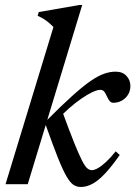

<svg xmlns="http://www.w3.org/2000/svg" viewBox="-20 -734 540 765"><path d="M307.5 -714 90.5 0H2L193 -626.5Q184 -635.5 175 -643.2Q166 -651 155.2 -657.8Q144.5 -664.5 130 -671L134.5 -686L295.5 -714ZM160 -242 164.5 -252.5Q224.5 -313 267 -351.2Q309.5 -389.5 340.2 -410.8Q371 -432 394.8 -440.2Q418.5 -448.5 440.5 -448.5Q468.5 -448.5 484 -431.5Q499.5 -414.5 499.5 -391.5Q499.5 -371.5 490 -356.5Q480.5 -341.5 465.2 -333Q450 -324.5 431.5 -324.5Q423 -324.5 417.5 -330.8Q412 -337 405.5 -351Q399.5 -365 393.8 -370.5Q388 -376 380 -376Q367.5 -376 347.8 -366.8Q328 -357.5 303.8 -340.8Q279.5 -324 254 -301.5Q228.5 -279 205 -253L228 -290.5Q257 -211 276 -164Q295 -117 307 -93.8Q319 -70.5 328 -63.2Q337 -56 345.5 -56Q356 -56 370.5 -64.2Q385 -72.5 403 -89.2Q421 -106 441 -131L457 -116.5Q424.5 -70 398 -42Q371.5 -14 348.2 -1.5Q325 11 302 11Q286.5 11 273.2 2.8Q260 -5.5 245 -31.2Q230 -57 210 -107.2Q190 -157.5 160 -242Z"/></svg>

Font: Newsreader 24pt Medium
Style: Italic
Weight: 500
Italic angle: -17°
Designer: Hugues Gentile
Foundry: Production Type
Version: Version 1.003